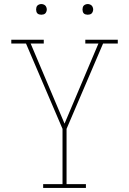

<svg xmlns="http://www.w3.org/2000/svg" viewBox="-20 -932 640 952"><path d="M406 0H194V-19H290V-293L109 -716H36V-735H197V-716H132L300 -319L468 -716H403V-735H564V-716H491L310 -293V-19H406ZM415 -859Q410 -859 404.5 -860.5Q399 -862 395.5 -865.5Q392 -869 390.5 -874.5Q389 -880 389 -885Q389 -890 390.5 -895.5Q392 -901 395.5 -904.5Q399 -908 404.5 -910Q410 -912 415 -912Q420 -912 425.5 -910Q431 -908 434.5 -904.5Q438 -901 440 -895.5Q442 -890 442 -885Q442 -880 440 -874.5Q438 -869 434.5 -865.5Q431 -862 425.5 -860.5Q420 -859 415 -859ZM185 -859Q180 -859 174.5 -860.5Q169 -862 165.5 -865.5Q162 -869 160.5 -874.5Q159 -880 159 -885Q159 -890 160.5 -895.5Q162 -901 165.5 -904.5Q169 -908 174.5 -910Q180 -912 185 -912Q190 -912 195.5 -910Q201 -908 204.5 -904.5Q208 -901 210 -895.5Q212 -890 212 -885Q212 -880 210 -874.5Q208 -869 204.5 -865.5Q201 -862 195.5 -860.5Q190 -859 185 -859Z"/></svg>

Font: Iosevka HT Thin Extended
Style: Regular
Weight: 100
Width: 7
Monospace: yes
Designer: Belleve Invis
Foundry: Belleve Invis
Version: Version 32.3.0; ttfautohint (v1.8.4)